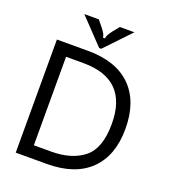

<svg xmlns="http://www.w3.org/2000/svg" viewBox="-170 -1095 1072 1217"><g transform="rotate(20 366.0 -487.0)"><path d="M79 0V-763H289Q479 -763 580 -663Q681 -563 681 -379Q681 -198 579.5 -99Q478 0 288 0ZM287 -83Q425 -83 507 -148Q589 -213 589 -379Q589 -680 288 -680H171V-83ZM349 -804 187 -974H285L320 -931Q334 -913 341.5 -899.5Q349 -886 349 -874H363Q363 -886 370.5 -899.5Q378 -913 392 -931L427 -974H525L363 -804Z"/></g></svg>

Font: Open Sauce Sans
Style: Regular
Weight: 400
Designer: Alfredo Marco Pradil
Foundry: Creative Sauce Fz LLC
Version: Version 1.477